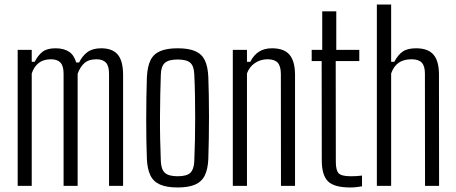

<svg xmlns="http://www.w3.org/2000/svg" viewBox="-20 -820 2012 847"><path d="M58 0V-600H120V-547.5H133Q148 -576.5 167.8 -591.8Q187.5 -607 225 -607Q261.5 -607 284.2 -592Q307 -577 316 -544.5H329Q343.5 -574 366.2 -590.5Q389 -607 426.5 -607Q475 -607 498.8 -580Q522.5 -553 523 -491V0H461V-495Q461 -529 447.2 -543.8Q433.5 -558.5 405.5 -558.5Q371.5 -558.5 352.5 -541.8Q333.5 -525 322.5 -494.5V0H260.5V-495Q260.5 -529 246.8 -543.8Q233 -558.5 205 -558.5Q171.5 -558.5 150.8 -542.2Q130 -526 120 -496V0Z M763.5 7Q715.5 7 686.2 -5.8Q657 -18.5 643.5 -46.2Q630 -74 628 -118.5Q626.5 -152 625.8 -196.8Q625 -241.5 625 -291Q625 -340.5 625.8 -389.5Q626.5 -438.5 628 -480.5Q630.5 -526.5 643.8 -554Q657 -581.5 686.2 -594.2Q715.5 -607 763.5 -607Q812.5 -607 841.5 -594.2Q870.5 -581.5 883.8 -553.8Q897 -526 899 -480.5Q900.5 -443 901.2 -398Q902 -353 902 -304.8Q902 -256.5 901.2 -209.2Q900.5 -162 899 -118.5Q897 -74 883.5 -46.2Q870 -18.5 841 -5.8Q812 7 763.5 7ZM763.5 -42.5Q804.5 -42.5 820 -58Q835.5 -73.5 837 -107.5Q839 -153 840 -200.5Q841 -248 841 -296.8Q841 -345.5 840.2 -394.8Q839.5 -444 837 -493Q835.5 -529 819.2 -543.2Q803 -557.5 763.5 -557.5Q724 -557.5 707.2 -542.5Q690.5 -527.5 689.5 -491Q688 -448.5 687 -401.8Q686 -355 685.8 -305.8Q685.5 -256.5 686.5 -206.8Q687.5 -157 689.5 -109Q691 -72.5 707.5 -57.5Q724 -42.5 763.5 -42.5Z M1007 0V-600H1069.5V-547.5H1084Q1099.5 -577.5 1122.8 -592.2Q1146 -607 1180 -607Q1232.5 -607 1256.8 -579Q1281 -551 1281.5 -491V0H1219.5L1219 -495Q1218.5 -529 1204.8 -543.8Q1191 -558.5 1160 -558.5Q1129.5 -558.5 1104.8 -542Q1080 -525.5 1069.5 -496V0Z M1525 7Q1454.5 7 1427 -20Q1399.5 -47 1399.5 -113L1399 -550.5H1355V-600H1401.5V-770H1463.5V-600H1565V-550.5H1461L1461.5 -106.5Q1461.5 -69 1473.8 -55.8Q1486 -42.5 1527 -42.5Q1542.5 -42.5 1552.8 -43.2Q1563 -44 1577 -45.5V2Q1565 4 1552.2 5.5Q1539.5 7 1525 7Z M1642.5 0V-800H1705.5V-547.5H1719.5Q1735.5 -578 1756.5 -592.5Q1777.5 -607 1815.5 -607Q1868 -607 1892.2 -579Q1916.5 -551 1916.5 -491L1917 0H1855L1854.5 -495Q1854.5 -529 1840.5 -543.8Q1826.5 -558.5 1795.5 -558.5Q1760.5 -558.5 1738.5 -543Q1716.5 -527.5 1705.5 -496V0Z"/></svg>

Font: Big Shoulders Text Thin Light
Style: Regular
Weight: 300
Version: Version 2.002